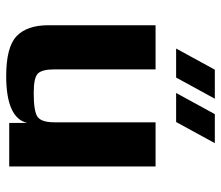

<svg xmlns="http://www.w3.org/2000/svg" viewBox="-68 -652 730 635"><g transform="rotate(90 297.5 -335.0)"><path d="M531 0V-484H385V-149C385 -121.7 379.3 -103.5 368 -94.5C356.7 -85.5 330 -81 288 -81C254 -81 232.5 -85.7 223.5 -95C214.5 -104.3 210 -122.3 210 -149V-484H64V-129C64 -82.3 76 -47.5 100 -24.5C124 -1.5 168 10 232 10C324 10 375.7 -13 387 -59V0ZM454 -680H358L288 -552H384ZM307 -680H211L141 -552H237Z"/></g></svg>

Font: Play
Style: Bold
Weight: 700
Designer: Jonas Hecksher
Foundry: Jonas Hecksher, Playtypeª, e-types AS
Version: Version 1.002